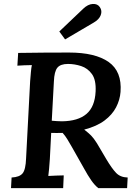

<svg xmlns="http://www.w3.org/2000/svg" viewBox="-20 -974 702 994"><path d="M337 -702Q473 -702 542.5 -653Q612 -604 604 -498Q601 -457 581 -418.5Q561 -380 521 -350Q481 -320 416 -303Q438 -286 451.5 -272.5Q465 -259 482 -232L531 -149Q559 -102 581 -79Q603 -56 641 -55L638 0H489Q470 -15 452 -41Q434 -67 416 -100L351 -215Q339 -236 328 -254Q317 -272 304 -286Q289 -285 272.5 -285.5Q256 -286 245 -286L238 -150Q236 -122 234 -98.5Q232 -75 230 -63Q247 -64 272 -65Q297 -66 310 -66L307 0H37L40 -55Q81 -57 97 -76.5Q113 -96 115 -154L136 -553Q138 -578 140 -601Q142 -624 145 -637Q128 -637 105.5 -636Q83 -635 70 -634L74 -700Q206 -702 337 -702ZM332 -643Q293 -643 277 -623.5Q261 -604 259 -552L248 -349Q261 -348 274 -347Q287 -346 301 -346Q384 -347 427.5 -384Q471 -421 475 -500Q478 -560 456 -590.5Q434 -621 400 -632Q366 -643 332 -643ZM317 -770 287 -811 411 -929Q435 -952 460 -953.5Q485 -955 497 -937Q510 -918 501.5 -895.5Q493 -873 465 -857Z"/></svg>

Font: Lora SemiBold
Style: Italic
Weight: 600
Italic angle: -3°
Designer: Olga Karpushina, Alexei Vanyashin (Cyrillic)
Foundry: Cyreal
Version: Version 3.011; ttfautohint (v1.8.4.7-5d5b)